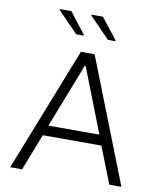

<svg xmlns="http://www.w3.org/2000/svg" viewBox="-96 -974 875 1049"><g transform="rotate(10 341.5 -449.0)"><path d="M33 0 304 -688H380L650 0H583L503 -203H178L99 0ZM199 -260H482L343 -616H338ZM479 -778H438L326 -893V-898H389L479 -783ZM303 -778H262L150 -893V-898H214L303 -783Z"/></g></svg>

Font: Saira Light
Style: Regular
Weight: 300
Designer: Hector Gatti with collaboration of the Omnibus-Type team
Foundry: Omnibus-Type
Version: Version 1.100; ttfautohint (v1.8.3)